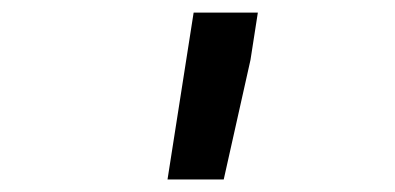

<svg xmlns="http://www.w3.org/2000/svg" viewBox="-20 -770 627 305"><path d="M377.9 -674.8 335.4 -484.9H246.1L287.6 -750H389.6Z"/></svg>

Font: Roboto Mono
Style: Bold Italic
Weight: 700
Designer: Google
Version: Version 2.000985; 2015; ttfautohint (v1.3)